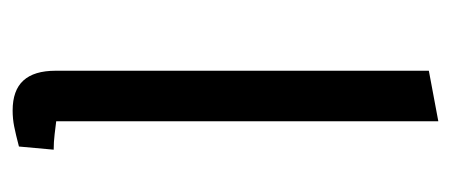

<svg xmlns="http://www.w3.org/2000/svg" viewBox="-225 -480 714 304"><g transform="rotate(90 132.0 -328.0)"><path d="M172 -60Q180 -59 192.5 -57.5Q205 -56 217 -56L212 -1Q193 4 180.5 6.5Q168 9 155 9Q123 9 107.5 -8Q92 -25 92 -59V-650L172 -665Z"/></g></svg>

Font: Changa ExtraLight Light
Style: Regular
Weight: 300
Version: Version 3.002; ttfautohint (v1.8.2)